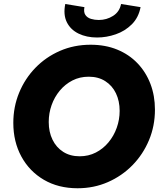

<svg xmlns="http://www.w3.org/2000/svg" viewBox="-20 -958 824 985"><path d="M377.9 7.8Q279.3 7.8 205.1 -35.6Q130.9 -79.1 89.6 -155Q48.3 -231 48.3 -327.6Q48.3 -409.7 78.1 -482.2Q107.9 -554.7 161.6 -610.1Q215.3 -665.5 287.6 -697Q359.9 -728.5 444.8 -728.5Q520.5 -728.5 581.3 -703.6Q642.1 -678.7 685.3 -633.5Q728.5 -588.4 751.7 -527.8Q774.9 -467.3 774.9 -395.5Q774.9 -312 744.4 -239Q713.9 -166 659.7 -110.6Q605.5 -55.2 533.4 -23.7Q461.4 7.8 377.9 7.8ZM388.7 -156.2Q434.1 -156.2 471.7 -175.5Q509.3 -194.8 536.6 -227.8Q564 -260.7 578.9 -302.5Q593.8 -344.2 593.8 -389.2Q593.8 -439.9 574.7 -479.5Q555.7 -519 520 -541.7Q484.4 -564.5 435.1 -564.5Q389.2 -564.5 351.6 -545.2Q314 -525.9 286.6 -492.9Q259.3 -460 244.6 -418.5Q230 -377 230 -332Q230 -281.2 249.3 -241.5Q268.6 -201.7 304.2 -179Q339.8 -156.2 388.7 -156.2ZM478 -765.6Q424.3 -765.6 383.1 -785.6Q341.8 -805.7 322.8 -844.2Q303.7 -882.8 314.9 -937.5L413.1 -921.4Q408.2 -895.5 418.2 -881.1Q428.2 -866.7 447 -861.1Q465.8 -855.5 486.8 -855.5Q526.9 -855.5 560.1 -876.5Q593.3 -897.5 601.1 -937.5L701.2 -921.4Q690.9 -867.7 656 -833Q621.1 -798.3 573.7 -782Q526.4 -765.6 478 -765.6Z"/></svg>

Font: Reddit Sans Black
Style: Italic
Weight: 900
Italic angle: -11.25°
Designer: Stephen Hutchings
Version: Version 1.013